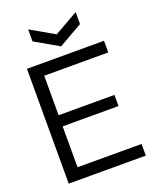

<svg xmlns="http://www.w3.org/2000/svg" viewBox="-157 -947 837 1037"><g transform="rotate(-20 262.0 -429.0)"><path d="M55 0V-660H498V-593H130V-366H451V-302H130V-67H498V0ZM134 -858 270 -780 407 -858V-789L270 -711L134 -789Z"/></g></svg>

Font: Bricolage Grotesque 48pt Light
Style: Regular
Weight: 300
Designer: Mathieu Triay
Foundry: Atelier Triay
Version: Version 1.000; ttfautohint (v1.8.4.7-5d5b);gftools[0.9.32]